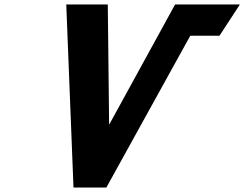

<svg xmlns="http://www.w3.org/2000/svg" viewBox="-20 -845 1101 865"><path d="M311.1 0H459.1L837.2 -684H968.8L1060.9 -825H768.9L471.6 -283L465.6 -825H278.5Z"/></svg>

Font: Hussar
Style: BdSuprConOblThree
Weight: 700
Foundry: Cannot Into Space Fonts
Version: Version 2.00